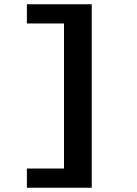

<svg xmlns="http://www.w3.org/2000/svg" viewBox="-20 -728 640 900"><path d="M106 152V62H280V-618H106V-708H410V152Z"/></svg>

Font: Source Code Pro Black
Style: Regular
Weight: 900
Monospace: yes
Designer: Paul D. Hunt, Teo Tuominen
Foundry: Adobe Systems Incorporated
Version: Version 2.030;PS 1.000;hotconv 16.6.51;makeotf.lib2.5.65220